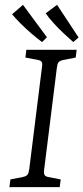

<svg xmlns="http://www.w3.org/2000/svg" viewBox="-20 -774 345 794"><path d="M19 0 23 -32 74 -42Q89 -45 94 -52Q99 -59 101 -75L154 -500Q156 -513 152 -518.5Q148 -524 137 -526L85 -536L89 -568H297L293 -536L242 -526Q227 -523 222 -516.5Q217 -510 215 -493L162 -68Q161 -55 165 -49.5Q169 -44 179 -42L231 -32L227 0ZM305 -619 283 -600Q266 -615 243.5 -636Q221 -657 201 -679Q181 -701 169 -719L216 -754ZM174 -620 154 -600Q135 -614 111 -634.5Q87 -655 65 -677Q43 -699 30 -715L75 -754Z"/></svg>

Font: Rasa Light
Style: Italic
Weight: 300
Italic angle: -7.10001°
Designer: Anna Giedrys (Yrsa+Rasa design), David Brezina (Yrsa art-direction, Rasa art-direction, design)
Foundry: Rosetta Type Foundry
Version: Version 2.004